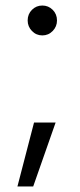

<svg xmlns="http://www.w3.org/2000/svg" viewBox="-20 -517 290 694"><path d="M133 -389Q111 -389 95.5 -405Q80 -421 80 -443Q80 -466 95.5 -481.5Q111 -497 133 -497Q155 -497 170.5 -481.5Q186 -466 186 -443Q186 -421 170.5 -405Q155 -389 133 -389ZM43 157 103 -74H181L100 157Z"/></svg>

Font: Red Hat Text VF
Style: Regular
Weight: 300
Designer: Pentagram, MCKL
Foundry: Pentagram, MCKL
Version: Version 1.023